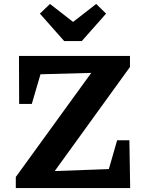

<svg xmlns="http://www.w3.org/2000/svg" viewBox="-20 -952 729 972"><path d="M60 0V-56L442 -583L185 -576L141 -426H77L76 -669H638V-613L257 -86L531 -96L573 -242H635L639 0ZM305 -744 182 -883 233 -932 350 -841 467 -932 517 -883 394 -744Z"/></svg>

Font: Piazzolla Thin ExtraBold
Style: Regular
Weight: 800
Version: Version 2.005